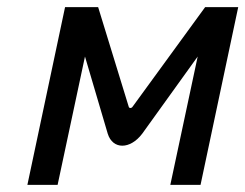

<svg xmlns="http://www.w3.org/2000/svg" viewBox="-20 -520 690 540"><path d="M163 -500 57 0H142L219 -361L283 -144C297 -99 346 -99 380 -144L536 -361L459 0H544L650 -500H557L353 -220C350 -215 343 -215 342 -220L256 -500Z"/></svg>

Font: LT Wave Mono
Style: Italic
Weight: 400
Designer: Daniel Lyons
Version: Version 2.5 (Glyphs App)